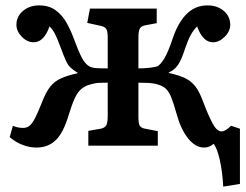

<svg xmlns="http://www.w3.org/2000/svg" viewBox="-20 -541 912 713"><path d="M809 152Q806 96 796 52Q786 8 773 -7Q758 7 738 7Q706 7 679 -26.5Q652 -60 637 -114Q625 -157 615.5 -180.5Q606 -204 592.5 -214.5Q579 -225 555 -230Q548 -232 531 -233Q514 -234 494 -234V-107Q494 -84 498.5 -75Q503 -66 519 -63L566 -54V0H308V-55L354 -63Q369 -66 374.5 -75.5Q380 -85 380 -111V-234Q363 -234 349.5 -233.5Q336 -233 326 -230Q301 -225 285 -213Q269 -201 258 -177Q247 -153 235 -114Q216 -49 187.5 -21Q159 7 115 7Q89 7 62.5 -3.5Q36 -14 16 -32L28 -74Q45 -66 66 -66Q79 -66 89 -73.5Q99 -81 110 -102Q121 -123 137 -164Q150 -198 166 -218.5Q182 -239 206.5 -250Q231 -261 268 -269V-271Q253 -280 243 -289Q233 -298 225.5 -314Q218 -330 207 -360Q192 -400 184 -415.5Q176 -431 164 -443Q143 -384 105 -384Q81 -384 61 -404.5Q41 -425 41 -449Q41 -480 65.5 -500.5Q90 -521 125 -521Q162 -521 186.5 -503Q211 -485 226.5 -457.5Q242 -430 252 -403Q272 -349 284 -326.5Q296 -304 311 -295Q321 -289 338.5 -288Q356 -287 380 -287V-402Q380 -425 374.5 -433.5Q369 -442 354 -445L304 -456L314 -509H562V-455L519 -447Q504 -444 499 -434.5Q494 -425 494 -399V-287Q516 -287 537 -289.5Q558 -292 565 -295Q576 -301 590 -323.5Q604 -346 623 -403Q643 -460 674.5 -490.5Q706 -521 751 -521Q787 -521 811 -500.5Q835 -480 835 -449Q835 -425 814.5 -404.5Q794 -384 771 -384Q733 -384 712 -443Q698 -429 688 -410.5Q678 -392 667 -360Q654 -319 641 -300Q628 -281 607 -272V-270Q644 -262 667 -251Q690 -240 705.5 -220Q721 -200 734 -164Q753 -114 769 -83.5Q785 -53 803 -53Q817 -53 838 -74L871 -63V142Z"/></svg>

Font: Literata Medium
Style: Regular
Weight: 500
Designer: Latin by Veronika Burian and Jose Scaglione. Greek by Irene Vlachou. Cyrillic by Vera Evstafieva.
Foundry: TypeTogether
Version: Version 3.103; ttfautohint (v1.8.4.7-5d5b);gftools[0.9.29]